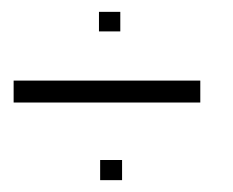

<svg xmlns="http://www.w3.org/2000/svg" viewBox="-20 -332 393 324"><path d="M147 -279V-312H183V-279ZM3 -159V-196H318V-159ZM149 -28V-62H186V-28Z"/></svg>

Font: Chathura
Style: Bold
Weight: 700
Designer: Appaji Ambarisha Darbha
Foundry: Aditya Fonts
Version: Version 1.002 2016